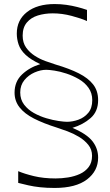

<svg xmlns="http://www.w3.org/2000/svg" viewBox="-20 -736 542 949"><path d="M52 -278Q52 -333 89 -368Q126 -403 179 -419Q132 -441 106.5 -465Q81 -489 72 -516Q63 -543 63 -570Q63 -637 113.5 -676.5Q164 -716 250 -716Q280 -716 308 -712Q336 -708 361.5 -701.5Q387 -695 410 -687V-632Q381 -645 334 -657.5Q287 -670 241 -670Q201 -670 167 -659.5Q133 -649 112.5 -624.5Q92 -600 92 -560Q92 -525 109 -501Q126 -477 151.5 -460.5Q177 -444 205 -434Q233 -424 255 -417Q323 -397 369.5 -373.5Q416 -350 440.5 -318.5Q465 -287 465 -241Q465 -185 428 -152.5Q391 -120 338 -104Q409 -74 437 -38Q465 -2 465 43Q465 109 410 151Q355 193 250 193Q211 193 178.5 189.5Q146 186 120 180Q94 174 70 168V110Q100 123 147.5 134.5Q195 146 255 146Q285 146 316.5 141Q348 136 374.5 124Q401 112 418 90Q435 68 435 34Q435 3 416.5 -20Q398 -43 370.5 -59.5Q343 -76 313.5 -87Q284 -98 262 -105Q195 -126 148 -150Q101 -174 76.5 -205.5Q52 -237 52 -278ZM80 -279Q80 -244 99 -219Q118 -194 147.5 -177.5Q177 -161 209.5 -151.5Q242 -142 269.5 -138Q297 -134 311 -134Q339 -134 368 -144.5Q397 -155 416.5 -178.5Q436 -202 436 -241Q436 -276 417.5 -302Q399 -328 369.5 -345Q340 -362 308 -372.5Q276 -383 249 -387Q222 -391 208 -391Q181 -391 151 -378Q121 -365 100.5 -340Q80 -315 80 -279Z"/></svg>

Font: Ojuju Light
Style: Regular
Weight: 300
Designer: Chisaokwu Joboson, Mirko Velimirovic
Foundry: Udi Foundry
Version: Version 1.000